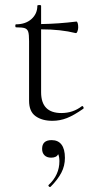

<svg xmlns="http://www.w3.org/2000/svg" viewBox="-20 -470 379 766"><path d="M308 -47Q311 -47 313 -42.5Q315 -38 312 -36Q275 -10 247 1Q219 12 189 12Q148 12 122 -6.5Q96 -25 96 -68V-306Q96 -333 92.5 -343.5Q89 -354 79 -357.5Q69 -361 44 -361Q41 -361 41 -367Q41 -373 44 -373Q82 -373 105.5 -394Q129 -415 129 -447Q129 -450 137 -450Q144 -450 144 -447V-374Q212 -375 285 -384Q288 -384 290 -377.5Q292 -371 292 -361Q292 -353 289 -345Q286 -337 282 -338Q222 -353 144 -353V-102Q144 -19 225 -19Q271 -19 306 -46ZM239 160Q239 192 224.5 219.5Q210 247 182 275Q181 276 179 276Q176 276 174 272.5Q172 269 174 268Q217 228 217 173Q217 155 212 145Q206 159 184 159Q167 159 157.5 149.5Q148 140 148 124Q148 89 186 89Q212 89 225.5 107Q239 125 239 160Z"/></svg>

Font: Cormorant Garamond Light
Style: Regular
Weight: 300
Designer: Christian Thalmann (Catharsis Fonts)
Version: Version 3.000